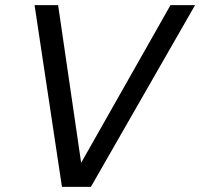

<svg xmlns="http://www.w3.org/2000/svg" viewBox="-20 -730 782 750"><path d="M222 0 115 -710H207L297 -94L646 -710H742L335 0Z"/></svg>

Font: Geist Regular
Style: Italic
Weight: 400
Italic angle: -12°
Designer: Basement.studio, Andrés Briganti, Mateo Zaragoza
Foundry: Basement.studio, Vercel, Andrés Briganti, Guido Ferreyra, Mateo Zaragoza
Version: Version 1.500; ttfautohint (v1.8.4.7-5d5b)